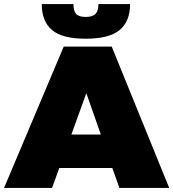

<svg xmlns="http://www.w3.org/2000/svg" viewBox="-30 -932 859 952"><path d="M562 0H809L524 -701H286L-10 0H228L264 -99H527ZM324 -265 398 -470 470 -265ZM228 -783C262 -754.3 317.7 -740 395 -740C472.3 -740 528.3 -754.3 563 -783C597.7 -811.7 615 -854.7 615 -912H458C458 -889.3 453.2 -873 443.5 -863C433.8 -853 417.7 -848 395 -848C372.3 -848 356.5 -853 347.5 -863C338.5 -873 334 -889.3 334 -912H177C177 -854.7 194 -811.7 228 -783Z"/></svg>

Font: Montserrat Custom Black
Style: Regular
Weight: 900
Designer: Julieta Ulanovsky
Foundry: Julieta Ulanovsky
Version: Version 7.200